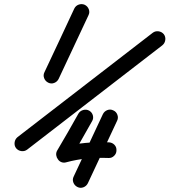

<svg xmlns="http://www.w3.org/2000/svg" viewBox="-20 -617 812 920"><path d="M336 -576Q343 -590 357.5 -595Q372 -600 386 -594Q400 -587 405.5 -572.5Q411 -558 404 -544Q332 -391 261 -239Q254 -225 239.5 -219.5Q225 -214 211 -221Q197 -228 191.5 -242.5Q186 -257 193 -271Q229 -347 264.5 -423Q300 -499 336 -576Q336 -576 336 -576Q336 -576 336 -576ZM765 -453Q774 -441 772 -425.5Q770 -410 758 -400Q596 -275 434 -150Q272 -25 110 100Q110 100 110 100Q110 100 110 100Q98 109 82.5 107Q67 105 57 93Q48 81 50 65.5Q52 50 64 40Q226 -85 388 -210Q550 -335 712 -460Q724 -469 739.5 -467Q755 -465 765 -453ZM523 -88Q537 -82 542.5 -67Q548 -52 541 -38Q506 37 471 111.5Q436 186 401 261Q401 261 401 261Q401 261 401 261Q394 275 379.5 280.5Q365 286 351 279Q337 272 331.5 257.5Q326 243 333 229Q368 154 403 79.5Q438 5 473 -70Q480 -84 494.5 -89.5Q509 -95 523 -88ZM356 -73Q364 -86 379 -90Q394 -94 407 -87Q421 -79 425 -64Q429 -49 421 -36Q396 9 370 54Q344 99 319 144Q313 154 301.5 148Q290 142 280 130Q271 117 268 104.5Q265 92 276 89Q334 73 388 68Q442 63 502 65Q518 66 528.5 77Q539 88 538 104Q538 119 526.5 130Q515 141 500 140Q445 138 396.5 142.5Q348 147 296 161Q285 164 274.5 160Q264 156 258 147Q251 138 249.5 127Q248 116 253 106Q279 62 305 17Q331 -28 356 -73Q356 -73 356 -73Q356 -73 356 -73Z"/></svg>

Font: FRB American Cursive Guidelines Arrows Extrabold
Style: Bold Italic
Weight: 800
Italic angle: -25°
Version: Version 2.0;Modular Font Editor K font №1